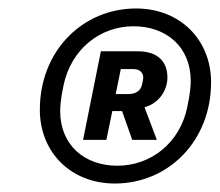

<svg xmlns="http://www.w3.org/2000/svg" viewBox="-20 -730 518 453"><path d="M251 -297C377 -297 478 -397 478 -536C478 -636 405 -710 301 -710C175 -710 74 -610 74 -471C74 -371 147 -297 251 -297ZM257 -339C179 -339 122 -388 122 -468C122 -478 123 -496 130 -529C148 -614 216 -668 295 -668C373 -668 430 -619 430 -539C430 -529 429 -511 422 -478C405 -393 336 -339 257 -339ZM245 -468H268L292 -400H350L321 -477C355 -486 375 -517 375 -547C375 -583 354 -609 305 -609H218L176 -400H231ZM253 -508 265 -567H295C309 -567 318 -559 318 -547C318 -544 317 -539 315 -530C312 -516 300 -508 283 -508Z"/></svg>

Font: Braiins Sans SemiBold
Style: Italic
Weight: 600
Italic angle: -11.31°
Designer: Mike Abbink, Paul van der Laan, Pieter van Rosmalen, Jiri Chlebus, Lubos Buracinsky
Foundry: Bold Monday, Sudetype
Version: Version 1.000;hotconv 1.0.109;makeotfexe 2.5.65596